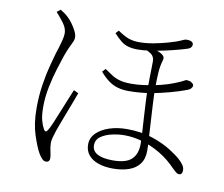

<svg xmlns="http://www.w3.org/2000/svg" viewBox="-85 -863 1169 1003"><g transform="rotate(10 500.0 -361.5)"><path d="M476 -704Q508 -682 532.5 -672.5Q557 -663 592 -663Q628 -663 667.5 -670.5Q707 -678 738.5 -687Q770 -696 781 -700Q805 -709 815 -714Q825 -719 833 -719Q844 -719 852 -717Q860 -715 864.5 -710.5Q869 -706 869 -698Q869 -692 865 -686Q861 -680 853 -676Q840 -671 809 -662.5Q778 -654 738.5 -645Q699 -636 659.5 -630Q620 -624 590 -624Q561 -624 539.5 -630Q518 -636 500 -650.5Q482 -665 461 -688ZM443 -495Q464 -481 482.5 -468.5Q501 -456 526 -449Q551 -442 588 -442Q622 -442 652.5 -446.5Q683 -451 701 -454Q742 -462 775 -472.5Q808 -483 830 -493Q851 -502 858.5 -506.5Q866 -511 870 -511Q876 -511 883 -509.5Q890 -508 895.5 -504.5Q901 -501 904.5 -497Q908 -493 908 -488Q908 -481 901 -473Q894 -465 878 -460Q845 -447 794.5 -433.5Q744 -420 700 -412Q669 -407 640 -404.5Q611 -402 580 -402Q549 -402 522.5 -409.5Q496 -417 473 -434Q450 -451 427 -478ZM629 -631 658 -644Q673 -641 684 -637.5Q695 -634 704 -630Q713 -626 722 -619Q729 -613 730.5 -606Q732 -599 728 -586Q720 -560 717.5 -524Q715 -488 715 -441Q715 -408 717.5 -360.5Q720 -313 723 -262.5Q726 -212 728.5 -171.5Q731 -131 731 -112Q731 -68 710.5 -41Q690 -14 653.5 -1.5Q617 11 570 11Q526 11 492.5 -0.5Q459 -12 440 -35Q421 -58 421 -91Q421 -126 446.5 -151.5Q472 -177 514.5 -191Q557 -205 608 -205Q684 -205 743 -185Q802 -165 842.5 -139.5Q883 -114 903 -95Q917 -82 925 -69.5Q933 -57 933 -43Q933 -33 929 -26.5Q925 -20 916 -20Q907 -20 899 -26.5Q891 -33 881 -43Q839 -87 791.5 -115Q744 -143 695.5 -157Q647 -171 600 -171Q570 -171 535.5 -163.5Q501 -156 476.5 -139Q452 -122 452 -92Q452 -62 480 -46.5Q508 -31 562 -31Q632 -31 661.5 -59Q691 -87 691 -142Q691 -158 689 -194Q687 -230 684 -275Q681 -320 679 -364.5Q677 -409 677 -442Q677 -468 677.5 -494Q678 -520 678.5 -542Q679 -564 679 -577Q679 -602 661.5 -614.5Q644 -627 629 -631ZM139 -744 158 -759Q169 -752 180 -744.5Q191 -737 200 -728Q213 -716 226 -698Q239 -680 248 -661.5Q257 -643 257 -629Q257 -617 251.5 -605.5Q246 -594 237 -575Q228 -556 216 -523Q207 -496 192.5 -450Q178 -404 167 -350Q156 -296 156 -245Q156 -199 163 -173Q170 -147 180 -129Q185 -120 190.5 -119.5Q196 -119 202 -129Q210 -141 222.5 -170.5Q235 -200 249.5 -236Q264 -272 277.5 -305Q291 -338 299 -357L324 -345Q317 -325 305.5 -295Q294 -265 281.5 -232.5Q269 -200 259 -173Q249 -146 244 -132Q237 -110 232.5 -94Q228 -78 228 -66Q228 -44 233.5 -21.5Q239 1 239 16Q239 25 234 30.5Q229 36 220 36Q208 36 198.5 26Q189 16 180 1Q163 -28 143 -88.5Q123 -149 123 -231Q123 -296 132 -354.5Q141 -413 153 -458.5Q165 -504 172 -528Q177 -543 183.5 -564Q190 -585 195 -605.5Q200 -626 200 -641Q200 -667 180.5 -693.5Q161 -720 139 -744Z"/></g></svg>

Font: Noto Serif HK
Style: Regular
Weight: 200
Designer: Ryoko NISHIZUKA 西塚涼子 (kana & ideographs); Frank Grießhammer (Latin, Greek & Cyrillic); Wenlong ZHANG 张文龙 (bopomofo); San
Foundry: Adobe
Version: Version 2.001;hotconv 1.1.0;makeotfexe 2.6.0